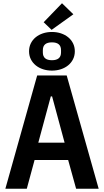

<svg xmlns="http://www.w3.org/2000/svg" viewBox="-20 -1163 640 1183"><path d="M449 0 400 -177H193L145 0H13L209 -698H391L588 0ZM301 -569H293L216 -284H378ZM298 -979 249 -1026 362 -1143 432 -1075ZM300 -728Q270 -728 244.5 -736.5Q219 -745 200 -760.5Q181 -776 170 -798Q159 -820 159 -847Q159 -874 170 -896Q181 -918 200 -933.5Q219 -949 244.5 -957.5Q270 -966 300 -966Q330 -966 355.5 -957.5Q381 -949 400 -933.5Q419 -918 430 -896Q441 -874 441 -847Q441 -820 430 -798Q419 -776 400 -760.5Q381 -745 355.5 -736.5Q330 -728 300 -728ZM300 -792Q356 -792 356 -840V-854Q356 -902 300 -902Q244 -902 244 -854V-840Q244 -792 300 -792Z"/></svg>

Font: IBM Plex Mono SemiBold
Style: Regular
Weight: 600
Monospace: yes
Designer: Mike Abbink, Paul van der Laan, Pieter van Rosmalen
Foundry: Bold Monday
Version: Version 2.3